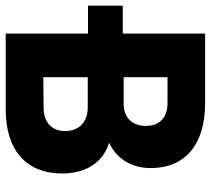

<svg xmlns="http://www.w3.org/2000/svg" viewBox="-82 -687 740 674"><g transform="rotate(90 288.0 -350.0)"><path d="M69 0H335C478 0 560 -72 560 -198C560 -282 521 -342 452 -363C509 -390 541 -442 541 -509C541 -631 457 -700 314 -700H69V-411H-29V-289H69ZM328 -133 222 -132V-288H328C381 -288 411 -256 411 -209C411 -162 381 -133 328 -133ZM314 -414H222V-568H314C365 -568 393 -539 393 -492C393 -445 365 -414 314 -414Z"/></g></svg>

Font: Finlandica
Style: Bold
Weight: 700
Designer: Niklas Ekholm, Juho Hiilivirta, Jaakko Suomalainen
Foundry: Helsinki Type Studio
Version: Version 2.000;Glyphs 3.2 (3202)